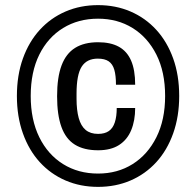

<svg xmlns="http://www.w3.org/2000/svg" viewBox="-20 -718 737 750"><path d="M363 12Q294 12 236 -13Q178 -38 135.5 -84.5Q93 -131 69.5 -197Q46 -263 46 -343Q46 -424 69.5 -489.5Q93 -555 135.5 -601.5Q178 -648 236 -673Q294 -698 363 -698Q432 -698 490 -673Q548 -648 590.5 -601.5Q633 -555 656.5 -489.5Q680 -424 680 -343Q680 -263 656.5 -197Q633 -131 590.5 -84.5Q548 -38 490 -13Q432 12 363 12ZM363 -131Q308 -131 272.5 -153Q237 -175 220 -222Q203 -269 203 -342Q203 -416 220.5 -462.5Q238 -509 273.5 -531Q309 -553 363 -553Q412 -553 444 -535.5Q476 -518 492 -481.5Q508 -445 508 -387H433Q433 -423 426.5 -445.5Q420 -468 404.5 -478.5Q389 -489 362 -489Q319 -489 299 -457.5Q279 -426 279 -352V-332Q279 -288 287.5 -257Q296 -226 314.5 -210.5Q333 -195 363 -195Q389 -195 405 -206Q421 -217 428.5 -240Q436 -263 436 -296H508Q508 -247 492.5 -209.5Q477 -172 445 -151.5Q413 -131 363 -131ZM363 -40Q439 -40 498 -77Q557 -114 591 -182Q625 -250 625 -343Q625 -437 591 -504.5Q557 -572 498 -608.5Q439 -645 363 -645Q286 -645 226.5 -608.5Q167 -572 133.5 -504.5Q100 -437 100 -343Q100 -250 133.5 -182Q167 -114 226.5 -77Q286 -40 363 -40Z"/></svg>

Font: Archivo SemiCondensed SemiBold
Style: Italic
Weight: 600
Width: 4
Italic angle: -10°
Designer: Hector Gatti
Foundry: Omnibus-Type
Version: Version 2.001